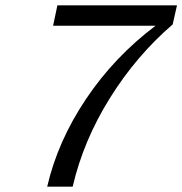

<svg xmlns="http://www.w3.org/2000/svg" viewBox="-20 -687 680 716"><path d="M178 -591 194 -667H640L624 -596Q489 -480 390 -321.5Q291 -163 251 9H156Q195 -160 300.5 -317.5Q406 -475 560 -591Z"/></svg>

Font: Coval
Style: Book Italic
Weight: 350
Foundry: Context Ltd
Version: Version 001.000